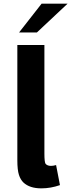

<svg xmlns="http://www.w3.org/2000/svg" viewBox="-20 -1011 387 1043"><path d="M83.5 -834.5 206.1 -991.2H347.2L180.2 -834.5ZM204.6 12.2Q141.6 12.2 107.9 -19Q91.3 -34.7 82.8 -61.3Q74.2 -87.9 74.2 -141.1V-766.6H221.2V-175.8Q221.2 -130.9 227.5 -121.1Q237.3 -109.9 256.8 -109.9Q269.5 -109.9 284.7 -114.3L305.7 -5.4Q255.4 12.2 204.6 12.2Z"/></svg>

Font: Acari Sans Neue Black
Style: Regular
Weight: 900
Designer: Alfredo Marco Pradil
Foundry: Alfredo Marco Pradil
Version: Version 1.045;June 16, 2019;FontCreator 11.5.0.2425 64-bit; 